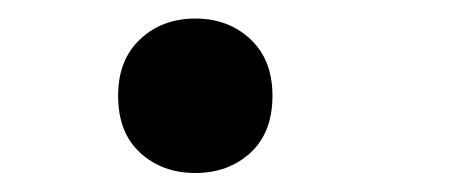

<svg xmlns="http://www.w3.org/2000/svg" viewBox="-20 -174 478 204"><path d="M187.5 -154.3Q222.7 -154.3 246.1 -132.3Q269.5 -110.4 269.5 -72.3Q269.5 -33.2 246.1 -11.7Q222.7 9.8 187.5 9.8Q152.3 9.8 128.9 -11.7Q105.5 -33.2 105.5 -72.3Q105.5 -110.4 128.9 -132.3Q152.3 -154.3 187.5 -154.3Z"/></svg>

Font: Sudo Variable
Style: Regular
Weight: 400
Monospace: yes
Designer: Jens Kutilek
Foundry: Jens Kutilek
Version: Version 0.040